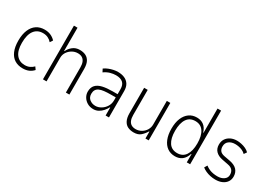

<svg xmlns="http://www.w3.org/2000/svg" viewBox="-3 -1441 3030 2184"><g transform="rotate(30 1512.0 -348.5)"><path d="M264 8Q202 8 157.5 -20Q113 -48 89 -104Q65 -160 65 -243Q65 -325 89.5 -383Q114 -441 158.5 -470.5Q203 -500 264 -500Q309 -500 344.5 -484.5Q380 -469 407 -440L383 -404Q363 -428 334 -442Q305 -456 268 -456Q194 -456 153.5 -401.5Q113 -347 113 -241Q113 -139 154 -87.5Q195 -36 266 -36Q304 -36 332 -50Q360 -64 379 -84L403 -50Q378 -22 344 -7Q310 8 264 8Z M528 0V-705H575V-400H580Q597 -439 634.5 -469.5Q672 -500 726 -500Q772 -500 805 -483.5Q838 -467 856.5 -431Q875 -395 875 -333V0H829V-330Q829 -373 817 -400.5Q805 -428 782.5 -442Q760 -456 725 -456Q686 -456 651.5 -436Q617 -416 596 -383.5Q575 -351 575 -311V0Z M1192 8Q1146 8 1111.5 -12.5Q1077 -33 1058 -65.5Q1039 -98 1039 -134Q1039 -190 1068.5 -221.5Q1098 -253 1152.5 -265.5Q1207 -278 1283 -278H1358V-236H1285Q1234 -236 1196 -231.5Q1158 -227 1134 -215.5Q1110 -204 1098 -184Q1086 -164 1086 -134Q1086 -86 1118.5 -61Q1151 -36 1194 -36Q1231 -36 1267 -57.5Q1303 -79 1325.5 -115.5Q1348 -152 1348 -196V-344Q1348 -401 1317 -428.5Q1286 -456 1226 -456Q1190 -456 1151.5 -445Q1113 -434 1075 -407L1055 -446Q1080 -464 1109 -475.5Q1138 -487 1168 -493.5Q1198 -500 1227 -500Q1276 -500 1314 -483.5Q1352 -467 1373.5 -433Q1395 -399 1395 -345V0H1351V-105H1347Q1333 -78 1310.5 -51.5Q1288 -25 1258 -8.5Q1228 8 1192 8Z M1722 8Q1678 8 1644.5 -8Q1611 -24 1592 -61.5Q1573 -99 1573 -159V-492H1620V-162Q1620 -120 1631.5 -92Q1643 -64 1666 -50Q1689 -36 1723 -36Q1763 -36 1797 -56Q1831 -76 1851 -109Q1871 -142 1871 -181V-492H1917V0H1874V-90H1869Q1846 -51 1813 -21.5Q1780 8 1722 8Z M2264 8Q2205 8 2162.5 -22.5Q2120 -53 2097 -110Q2074 -167 2074 -246Q2074 -326 2097.5 -382.5Q2121 -439 2163.5 -469.5Q2206 -500 2264 -500Q2318 -500 2355 -472Q2392 -444 2410 -386H2414V-705H2461V0H2417V-108H2412Q2393 -49 2355.5 -20.5Q2318 8 2264 8ZM2268 -36Q2340 -36 2377 -91Q2414 -146 2414 -245Q2414 -346 2377 -401Q2340 -456 2269 -456Q2196 -456 2159 -401Q2122 -346 2122 -245Q2122 -146 2158.5 -91Q2195 -36 2268 -36Z M2795 8Q2761 8 2728 1Q2695 -6 2666.5 -19Q2638 -32 2617 -49L2639 -86Q2664 -67 2689.5 -56Q2715 -45 2742.5 -40.5Q2770 -36 2797 -36Q2847 -36 2880.5 -59.5Q2914 -83 2914 -122Q2914 -161 2893.5 -184Q2873 -207 2832 -214L2751 -230Q2695 -241 2663.5 -273.5Q2632 -306 2632 -359Q2632 -403 2652.5 -434Q2673 -465 2709 -482.5Q2745 -500 2791 -500Q2817 -500 2848 -493.5Q2879 -487 2907 -474Q2935 -461 2954 -441L2930 -406Q2910 -426 2886 -436.5Q2862 -447 2838 -451.5Q2814 -456 2792 -456Q2743 -456 2710.5 -431.5Q2678 -407 2678 -361Q2678 -327 2695 -305Q2712 -283 2753 -275L2833 -260Q2898 -247 2929 -212.5Q2960 -178 2960 -125Q2960 -86 2940 -56Q2920 -26 2882.5 -9Q2845 8 2795 8Z"/></g></svg>

Font: Nunito Sans 7pt Condensed ExtraLight
Style: Regular
Weight: 250
Width: 3
Designer: Vernon Adams
Foundry: Vernon Adams
Version: Version 3.101;gftools[0.9.27]